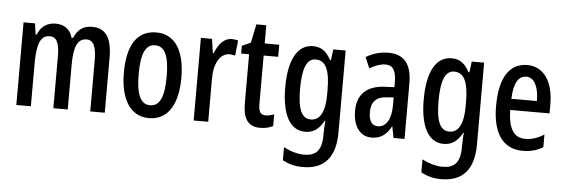

<svg xmlns="http://www.w3.org/2000/svg" viewBox="-54 -834 3672 1250"><g transform="rotate(5 1782.0 -209.5)"><path d="M512 -550C455 -550 418 -524 394 -467H384C372 -516 335 -550 273 -550C221 -550 178 -524 156 -468H149L139 -540H64V0H159V-275C159 -391 175 -465 242 -465C285 -465 306 -429 306 -341V0H400V-291C400 -406 422 -465 483 -465C526 -465 547 -426 547 -338V0H642V-360C642 -488 600 -550 512 -550Z M1119 -270C1119 -453 1049 -550 932 -550C801 -550 743 -444 743 -270C743 -107 804 10 930 10C1063 10 1119 -108 1119 -270ZM840 -270C840 -402 867 -466 931 -466C995 -466 1023 -402 1023 -270C1023 -138 995 -74 931 -74C868 -74 840 -140 840 -270Z M1424 -550C1374 -550 1337 -507 1315 -448H1309L1296 -540H1223V0H1318V-280C1317 -379 1356 -450 1419 -450C1431 -450 1445 -448 1455 -444L1466 -544C1450 -548 1437 -550 1424 -550Z M1687 -74C1650 -74 1640 -98 1640 -148V-461H1735V-540H1640V-659H1575L1550 -537L1493 -512V-461H1545V-142C1545 -40 1579 10 1657 10C1689 10 1718 3 1742 -9V-86C1722 -78 1704 -74 1687 -74Z M1956 -550C1856 -550 1798 -452 1798 -267C1798 -89 1853 10 1952 10C2004 10 2042 -15 2074 -74H2077C2075 -45 2073 -16 2073 8V21C2073 123 2034 159 1958 159C1919 159 1873 147 1824 122V207C1866 230 1907 240 1956 240C2103 240 2169 151 2169 -5V-540H2088L2079 -469H2073C2042 -528 2006 -550 1956 -550ZM1980 -465C2044 -465 2074 -408 2074 -272V-247C2074 -129 2041 -73 1982 -73C1922 -73 1895 -133 1895 -266C1895 -398 1921 -465 1980 -465Z M2449 -550C2397 -550 2346 -536 2302 -509L2332 -438C2373 -461 2405 -472 2437 -472C2485 -472 2506 -436 2506 -363V-330L2442 -327C2328 -322 2264 -263 2264 -154C2264 -68 2301 10 2386 10C2444 10 2483 -18 2513 -74H2515L2529 0H2601V-362C2601 -484 2555 -550 2449 -550ZM2462 -260 2507 -263V-210C2507 -120 2473 -67 2421 -67C2383 -67 2361 -94 2361 -155C2361 -220 2394 -257 2462 -260Z M2861 -550C2761 -550 2703 -452 2703 -267C2703 -89 2758 10 2857 10C2909 10 2947 -15 2979 -74H2982C2980 -45 2978 -16 2978 8V21C2978 123 2939 159 2863 159C2824 159 2778 147 2729 122V207C2771 230 2812 240 2861 240C3008 240 3074 151 3074 -5V-540H2993L2984 -469H2978C2947 -528 2911 -550 2861 -550ZM2885 -465C2949 -465 2979 -408 2979 -272V-247C2979 -129 2946 -73 2887 -73C2827 -73 2800 -133 2800 -266C2800 -398 2826 -465 2885 -465Z M3356 -549C3238 -549 3176 -449 3176 -266C3176 -106 3232 10 3374 10C3422 10 3466 -1 3506 -25V-108C3463 -81 3425 -69 3383 -69C3308 -69 3272 -128 3270 -248H3527V-309C3527 -447 3469 -549 3356 -549ZM3356 -473C3412 -473 3438 -406 3438 -321H3271C3275 -426 3305 -473 3356 -473Z"/></g></svg>

Font: Noto Sans Gurmukhi UI ExtraCondensed Medium
Style: Regular
Weight: 500
Width: 2
Designer: Jelle Bosma - Monotype Design Team
Foundry: Monotype Imaging Inc.
Version: Version 2.004